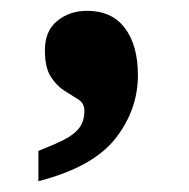

<svg xmlns="http://www.w3.org/2000/svg" viewBox="-20 -181 350 355"><path d="M51 98Q79 87 98 77.5Q117 68 126.5 55.5Q136 43 136 24Q136 10 125 3Q114 -4 99.5 -13Q85 -22 74 -39Q63 -56 63 -88Q63 -124 86 -142.5Q109 -161 141 -161Q187 -161 211 -129Q235 -97 235 -42Q235 22 193.5 75Q152 128 51 154Z"/></svg>

Font: Noto Serif Tibetan ExtraBold
Style: Regular
Weight: 800
Version: Version 2.103